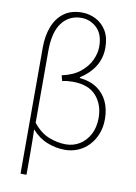

<svg xmlns="http://www.w3.org/2000/svg" viewBox="-106 -874 804 1139"><g transform="rotate(10 296.0 -304.5)"><path d="M100 198V-562Q100 -633 121.5 -688.5Q143 -744 186 -775.5Q229 -807 294 -807Q339 -807 378.5 -786.5Q418 -766 442 -726Q466 -686 466 -625Q466 -562 435 -512Q404 -462 348 -427V-422Q410 -416 452 -387.5Q494 -359 515.5 -313Q537 -267 537 -207Q537 -158 521 -117.5Q505 -77 477 -47.5Q449 -18 412 -2.5Q375 13 334 13Q280 13 227.5 -7.5Q175 -28 134 -75Q136 -5 136 61Q136 127 136 198ZM333 -20Q379 -20 416.5 -43Q454 -66 476.5 -108.5Q499 -151 499 -208Q499 -288 452.5 -340.5Q406 -393 311 -393Q296 -393 280 -391.5Q264 -390 248 -386L239 -419Q307 -434 348.5 -467.5Q390 -501 409.5 -543Q429 -585 429 -624Q429 -700 389 -737.5Q349 -775 296 -775Q223 -775 179.5 -718.5Q136 -662 136 -548Q136 -439 136 -332Q136 -225 136 -115Q180 -60 232 -40Q284 -20 333 -20Z"/></g></svg>

Font: Noto Sans JP
Style: Regular
Weight: 100
Designer: Ryoko NISHIZUKA 西塚涼子 (kana, bopomofo & ideographs); Paul D. Hunt (Latin, Greek & Cyrillic); Sandoll Communications 산돌커뮤니
Foundry: Adobe
Version: Version 2.004;hotconv 1.0.118;makeotfexe 2.5.65603